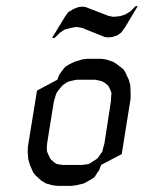

<svg xmlns="http://www.w3.org/2000/svg" viewBox="-20 -603 467 623"><path d="M69.8 -110.8 70.8 -128.9 100.1 -309.1 166 -344.2 171.9 -359.9 178.2 -369.1 188 -381.8 192.9 -387.2 206.1 -395 222.2 -402.8 247.1 -410.2 262.2 -412.1H309.1L323.2 -410.2L346.2 -402.8L358.9 -395L380.9 -377.9L386.2 -369.1L397.9 -344.2L402.8 -326.2L403.8 -300.8V-283.2L375 -103L308.1 -67.9L301.8 -50.8L295.9 -43L287.1 -28.8L282.2 -24.9L269 -17.1L252 -7.8L228 -2L211.9 0H166L149.9 -2L128.9 -7.8L113.8 -17.1L95.2 -34.2L87.9 -43L77.1 -67.9L71.8 -85.9ZM131.8 -120.1 132.8 -110.8 136.2 -103 142.1 -89.8 145 -85.9 154.8 -77.1 162.1 -71.8 168.9 -69.8 184.1 -67.9H246.1L262.2 -69.8L270 -71.8L277.8 -77.1L292 -85.9L296.9 -89.8L306.2 -103L312 -110.8L314 -120.1L318.8 -137.2L339.8 -273.9L340.8 -292L341.8 -300.8L338.9 -309.1L333 -321.8L330.1 -326.2L318.8 -335L312 -338.9L305.2 -340.8L290 -344.2H228L211.9 -340.8L204.1 -338.9L195.8 -335L183.1 -326.2L179.2 -321.8L168.9 -309.1L163.1 -300.8L160.2 -292L154.8 -273.9L132.8 -137.2ZM148.9 -480 190.9 -548.8 200.2 -562 205.1 -565.9 219.2 -574.2 234.9 -580.1 242.2 -581.1H250L257.8 -580.1L331.1 -551.8L345.2 -548.8H353L370.1 -550.8L384.8 -555.2L390.1 -558.1L402.8 -565.9L419.9 -583H426.8L386.2 -515.1L376 -501L373 -497.1L359.9 -487.8L342.8 -482.9L335 -481.9H327.1L319.8 -482.9L247.1 -512.2L231.9 -515.1H225.1L209 -512.2L191.9 -507.8L188 -505.9L174.8 -497.1L157.2 -480Z"/></svg>

Font: Petahja
Style: Italic
Weight: 400
Designer: T. Christopher White
Version: Version 1.1